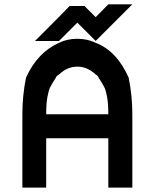

<svg xmlns="http://www.w3.org/2000/svg" viewBox="-20 -853 705 873"><path d="M472.5 0V-224.2H190V0H81.7V-333.3Q81.7 -418.3 98.3 -500Q150 -614.2 248.3 -658.3Q285.8 -676.7 331.7 -676.7Q377.5 -676.7 415 -658.3Q510.8 -621.7 565 -500Q581.7 -418.3 581.7 -333.3V0ZM190 -333.3H472.5Q472.5 -381.7 467.1 -411.2Q461.7 -440.8 455 -455Q448.3 -469.2 428.3 -500Q425 -509.2 415 -514.2Q377.5 -550 331.7 -550Q285.8 -550 248.3 -514.2Q236.7 -508.3 234.2 -500Q214.2 -469.2 207.5 -455Q200.8 -440.8 195.4 -411.2Q190 -381.7 190 -333.3ZM415 -666.7 331.7 -750 248.3 -666.7H139.2Q275.8 -803.3 296.7 -825.8H364.2L415 -775L472.5 -833.3H581.7Z"/></svg>

Font: 0xA000
Style: Bold
Weight: 700
Version: Version 0.1